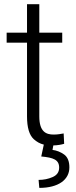

<svg xmlns="http://www.w3.org/2000/svg" viewBox="-20 -684 362 916"><path d="M167.5 -528.3V-664.1H108.9V-528.3H11.7V-480.5H108.9V-128.9C108.9 -75.7 119.6 -39.6 141.1 -20C154.8 -7.3 170.9 1.5 189 5.9L176.8 62.5C234.9 67.9 262.2 78.1 262.2 115.7C262.2 136.7 252 151.4 231.4 160.6C210.4 169.9 188 174.3 164.1 174.3L167.5 212.4C258.8 212.4 311 173.3 311 114.7C311 85.9 302.7 65.4 286.1 53.2C269 41 250.5 33.7 230.5 31.2L234.4 9.8C254.4 9.3 272 6.3 286.1 2L283.7 -47.4C270.5 -44.9 253.9 -42 236.3 -42C199.7 -42 167.5 -55.2 167.5 -128.9V-480.5H276.9V-528.3Z"/></svg>

Font: Vazirmatn ExtraLight
Style: Regular
Weight: 200
Designer: Saber Rastikerdar
Foundry: Saber Rastikerdar
Version: Version 33.003